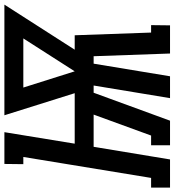

<svg xmlns="http://www.w3.org/2000/svg" viewBox="-14 -794 775 852"><g transform="rotate(-90 373.0 -367.5)"><path d="M-33 0V-84H10L103 -651H71L72 -735H213L162 -423H386L288 -735H779L579 -423H643L655 -84H688L687 0H562L550 -339H517L461 0H364L420 -339H388L264 0H155V-84H198L291 -339H148L92 0ZM483 -423 629 -651H411Z"/></g></svg>

Font: Iosevka Etoile Medium
Style: Italic
Weight: 500
Italic angle: -9°
Designer: Belleve Invis
Foundry: Belleve Invis
Version: Version 22.1.2; ttfautohint (v1.8.4)